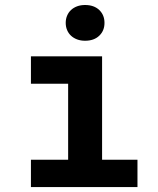

<svg xmlns="http://www.w3.org/2000/svg" viewBox="-20 -756 640 776"><path d="M105 -528.3H392.6V-110.4H535.6V0H105V-110.4H255.4V-417.5H105ZM245.6 -663.6Q245.6 -679.2 251.2 -692.6Q256.8 -706.1 267.1 -715.6Q277.3 -725.1 291.7 -730.5Q306.2 -735.8 323.7 -735.8Q359.9 -735.8 381.1 -715.6Q402.3 -695.3 402.3 -663.6Q402.3 -631.8 381.1 -611.6Q359.9 -591.3 323.7 -591.3Q306.2 -591.3 291.7 -596.7Q277.3 -602.1 267.1 -611.6Q256.8 -621.1 251.2 -634.5Q245.6 -647.9 245.6 -663.6Z"/></svg>

Font: Roboto Mono
Style: Bold
Weight: 700
Designer: Google
Version: Version 2.000985; 2015; ttfautohint (v1.3)